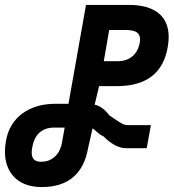

<svg xmlns="http://www.w3.org/2000/svg" viewBox="-36 -745 704 778"><path d="M-16 -131Q-16 -149.5 -12 -173.5Q0.5 -245 54.2 -284.8Q108 -324.5 190 -324.5H241.5L312.5 -725H487Q565 -725 606.2 -691.8Q647.5 -658.5 647.5 -595Q647.5 -577 643.5 -553Q615.5 -396 437.5 -396H365.5L347.5 -321Q380.5 -313.5 406.5 -278Q414.5 -273 428.5 -263Q447.5 -250 458.8 -244Q470 -238 481.5 -238H575.5L558.5 -144.5H474Q452 -144.5 428 -157.8Q404 -171 383.5 -192.5Q373.5 -197 367.5 -201.5Q361.5 -206 352.5 -214Q344.5 -221.5 339 -225L321 -145Q293 13 132.5 13Q86.5 13 53 -4.5Q19.5 -22 1.8 -54.5Q-16 -87 -16 -131ZM215.5 -169 226 -228H183.5Q147 -228 124.2 -207.8Q101.5 -187.5 94.5 -146.5Q92.5 -136.5 92.5 -126.5Q92.5 -89.5 130 -89.5Q163.5 -89.5 186.2 -110.2Q209 -131 215.5 -169ZM530.5 -573Q531.5 -577.5 531.5 -585.5Q531.5 -605.5 517.5 -614.5Q503.5 -623.5 472.5 -623.5H406.5L384.5 -497H441Q477 -497 500.5 -516.8Q524 -536.5 530.5 -573Z"/></svg>

Font: JuliaMono ExtraBold
Style: Italic
Weight: 800
Italic angle: -9°
Monospace: yes
Designer: cormullion
Foundry: corm
Version: Version 0.057; ttfautohint (v1.8.4)